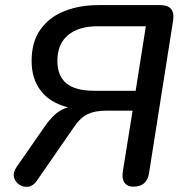

<svg xmlns="http://www.w3.org/2000/svg" viewBox="-20 -725 718 753"><path d="M503 7Q479 7 468 -9Q457 -25 462 -54L500 -291H396Q353 -291 324 -277.5Q295 -264 269 -225L125 -17Q111 4 91.5 7Q72 10 56 -0.5Q40 -11 35 -29.5Q30 -48 45 -70L152 -224Q175 -258 197.5 -277.5Q220 -297 247 -304Q176 -322 140 -369Q104 -416 104 -486Q104 -560 138 -608.5Q172 -657 231.5 -681Q291 -705 366 -705H608Q668 -705 659 -645L564 -43Q555 7 503 7ZM350 -369H512L552 -622H363Q288 -622 246.5 -587Q205 -552 205 -486Q205 -428 240 -398.5Q275 -369 350 -369Z"/></svg>

Font: Nunito SemiBold
Style: Italic
Weight: 600
Italic angle: -9°
Designer: Vernon Adams
Foundry: Vernon Adams
Version: Version 3.601; ttfautohint (v1.8.2.53-6de2)